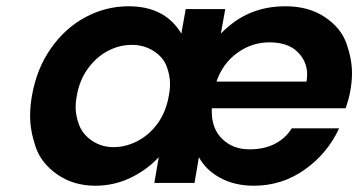

<svg xmlns="http://www.w3.org/2000/svg" viewBox="-20 -583 1142 612"><path d="M1096 -290Q1092 -268 1082 -238H655Q655 -233 655 -228Q655 -172 689 -139.5Q723 -107 775 -107Q823 -107 857 -125Q891 -143 910 -174H1061Q1024 -94 951.5 -42.5Q879 9 789 9Q728 9 682 -16Q636 -41 614 -82L600 0H472L486 -82Q448 -41 395.5 -16Q343 9 284 9Q214 9 162.5 -27Q111 -63 93.5 -115Q76 -167 76 -213Q76 -245 82 -279Q97 -364 142 -428.5Q187 -493 252 -528Q317 -563 390 -563Q506 -563 558 -476L572 -554H698L684 -476Q728 -521 778.5 -542Q829 -563 890 -563Q964 -563 1015.5 -528.5Q1067 -494 1084.5 -444Q1102 -394 1102 -350Q1102 -321 1096 -290ZM957 -323Q959 -335 959 -346Q959 -387 928.5 -417.5Q898 -448 838 -448Q783 -448 736.5 -414.5Q690 -381 670 -323ZM342 -114Q381 -114 418.5 -133.5Q456 -153 482.5 -189.5Q509 -226 518 -277Q522 -297 522 -315Q522 -343 511 -372Q500 -401 469.5 -420.5Q439 -440 400 -440Q361 -440 324.5 -421Q288 -402 261 -365.5Q234 -329 225 -279Q221 -259 221 -242Q221 -214 232.5 -184Q244 -154 274 -134Q304 -114 342 -114Z"/></svg>

Font: Fz Poppins SemBd
Style: Italic
Weight: 600
Italic angle: -10°
Designer: Ninad Kale (Devanagari), Jonny Pinhorn (Latin)
Foundry: Indian Type Foundry
Version: Vit hóa bi Vntype.Com & FontZin.Com